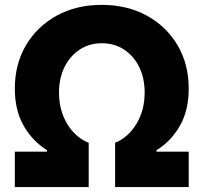

<svg xmlns="http://www.w3.org/2000/svg" viewBox="-20 -757 824 777"><path d="M40 0V-143.1H170.4V-148.9Q110.8 -186.5 75.4 -248.8Q40 -311 40 -398.4Q40 -497.6 85.2 -574Q130.4 -650.4 209.7 -693.8Q289.1 -737.3 391.6 -737.3Q494.6 -737.3 574 -693.8Q653.3 -650.4 698.5 -574Q743.7 -497.6 743.7 -398.4Q743.7 -311 708.5 -248.8Q673.3 -186.5 613.3 -148.9V-143.1H743.7V0H445.8V-179.2Q498.5 -200.7 532 -255.6Q565.4 -310.5 565.4 -382.3Q565.4 -440.4 543.5 -485.4Q521.5 -530.3 482.4 -556.2Q443.4 -582 391.6 -582Q341.3 -582 302.2 -556.2Q263.2 -530.3 241 -485.4Q218.8 -440.4 218.8 -382.3Q218.8 -310.5 252 -255.6Q285.2 -200.7 338.9 -179.2V0Z"/></svg>

Font: Inter Extra Bold
Style: Regular
Weight: 800
Designer: Rasmus Andersson
Foundry: rsms
Version: Version 4.000;git-3c8e0fc